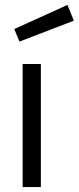

<svg xmlns="http://www.w3.org/2000/svg" viewBox="-20 -760 320 780"><path d="M38 0ZM72 -500H146V0H72ZM38 -642 254 -740 280 -676 59 -591Z"/></svg>

Font: Cairo
Style: Regular
Weight: 400
Designer: Mohamed Gaber, the designers of Titillium
Foundry: Kief Type Foundry
Version: Version 2.009; ttfautohint (v1.5.33-1714) -l 8 -r 50 -G 200 